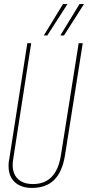

<svg xmlns="http://www.w3.org/2000/svg" viewBox="-20 -912 432 942"><path d="M137 10Q83 10 52.5 -18.5Q22 -47 22 -98Q22 -109 22.5 -114Q23 -119 25 -129L114 -700H133L45 -133Q35 -74 61 -41.5Q87 -9 142 -9Q257 -9 279 -151L366 -700H386L299 -151Q286 -69 246 -29.5Q206 10 137 10ZM276 -738 370 -892H392L294 -738ZM195 -738 289 -892H311L212 -738Z"/></svg>

Font: Georama Condensed Thin
Style: Italic
Weight: 100
Width: 3
Italic angle: -9°
Designer: Jean-Baptiste Levee
Foundry: Production Type
Version: Version 1.000